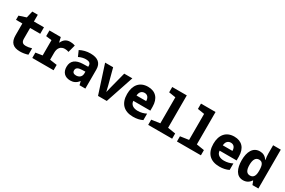

<svg xmlns="http://www.w3.org/2000/svg" viewBox="120 -2002 4828 3255"><g transform="rotate(30 2533.5 -375.0)"><path d="M358 10C407 10 460 2 511 -15V-140C461 -126 429 -121 397 -121C353 -121 309 -133 309 -211V-422H507V-549H310V-681H202L171 -549L33 -504V-422H157V-192C157 -55 219 10 358 10Z M595 0H1012V-105L872 -125V-261C872 -354 918 -410 998 -410C1023 -410 1054 -405 1075 -396L1114 -542C1075 -557 1039 -559 1015 -559C938 -559 891 -517 865 -457H858L836 -549H614V-438L726 -424V-125L595 -105Z M1343 10C1394 10 1453 -7 1499 -70H1502L1520 0H1634V-373C1634 -497 1561 -560 1414 -560C1337 -560 1271 -542 1209 -510L1257 -401C1303 -425 1353 -436 1397 -436C1458 -436 1491 -415 1491 -363V-345L1386 -342C1256 -337 1172 -285 1172 -161C1172 -57 1231 10 1343 10ZM1384 -113C1341 -113 1313 -131 1313 -173C1313 -223 1352 -245 1430 -247L1491 -249V-215C1491 -145 1441 -113 1384 -113Z M1882 0H2053L2237 -549H2078L1997 -236C1986 -195 1980 -170 1972 -132H1969C1961 -170 1955 -195 1944 -236L1861 -549H1704Z M2571 10C2639 10 2702 -3 2753 -29V-156C2705 -131 2649 -116 2590 -116C2507 -116 2446 -152 2442 -227H2775V-303C2775 -468 2688 -559 2542 -559C2380 -559 2292 -449 2292 -276C2292 -92 2390 10 2571 10ZM2633 -332H2444C2448 -401 2485 -440 2542 -440C2596 -440 2632 -402 2633 -332Z M2864 0H3333V-102L3181 -126V-760H2896V-656L3029 -635V-126L2864 -102Z M3427 0H3896V-102L3744 -126V-760H3459V-656L3592 -635V-126L3427 -102Z M4260 10C4328 10 4391 -3 4442 -29V-156C4394 -131 4338 -116 4279 -116C4196 -116 4135 -152 4131 -227H4464V-303C4464 -468 4377 -559 4231 -559C4069 -559 3981 -449 3981 -276C3981 -92 4079 10 4260 10ZM4322 -332H4133C4137 -401 4174 -440 4231 -440C4285 -440 4321 -402 4322 -332Z M4723 10C4784 10 4836 -16 4871 -71H4878L4905 0H5021V-760H4871V-595C4871 -557 4875 -522 4883 -479H4877C4843 -534 4792 -559 4731 -559C4596 -559 4536 -438 4536 -274C4536 -117 4590 10 4723 10ZM4786 -118C4723 -118 4690 -165 4690 -271C4690 -374 4722 -431 4790 -431C4862 -431 4882 -370 4882 -272V-256C4882 -167 4852 -118 4786 -118Z"/></g></svg>

Font: Noto Sans Mono SemiCondensed ExtraBold
Style: Regular
Weight: 800
Width: 4
Designer: Monotype Design Team
Foundry: Monotype Imaging Inc.
Version: Version 2.014